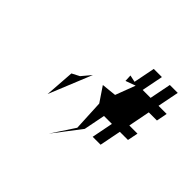

<svg xmlns="http://www.w3.org/2000/svg" viewBox="-103 -619 600 600"><g transform="rotate(45 196.5 -319.5)"><path d="M93 -315 86 -217 144 -359 118 -328ZM188 -359 221 -310 226 -208 176 -132 245 -222 259 -293H294L280 -222H315L329 -293H365L372 -328H336L350 -400H386L393 -436H357L371 -507H336L322 -436H287L301 -507H265L251 -436L228 -441L229 -418L262 -430L237 -364Z"/></g></svg>

Font: Corrode
Style: Ita
Weight: 400
Designer: Mew Too
Version: Version 0.532